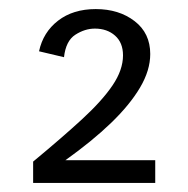

<svg xmlns="http://www.w3.org/2000/svg" viewBox="-20 -806 415 423"><path d="M53 -403V-450Q117 -503 161 -543.5Q205 -584 228 -618Q251 -652 251 -684Q251 -712 233.5 -727.5Q216 -743 189 -743Q167 -743 146 -729.5Q125 -716 121 -680L66 -693Q75 -735 108 -760.5Q141 -786 191 -786Q242 -786 276.5 -759.5Q311 -733 311 -687Q311 -651 288.5 -613Q266 -575 224.5 -535Q183 -495 124 -453H322V-403Z"/></svg>

Font: Atkinson Hyperlegible Next Light
Style: Regular
Weight: 300
Designer: Elliott Scott, Megan Eiswerth, Linus Boman, Theodore Petrosky, Letters from Sweden
Foundry: Applied Design Works, Letters from Sweden
Version: Version 2.001